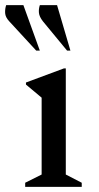

<svg xmlns="http://www.w3.org/2000/svg" viewBox="-49 -727 387 747"><path d="M49 0V-16L113 -48V-347L52 -398V-406L200 -461H207V-48L269 -16V0ZM92 -530 -13 -644Q-28 -660 -29 -676Q-30 -692 -25 -707H42L106 -530ZM212 -530 118 -644Q104 -662 102.5 -677Q101 -692 106 -707H173L225 -530Z"/></svg>

Font: Spectral Medium
Style: Regular
Weight: 500
Designer: Jean-Baptiste Levee
Foundry: Production Type
Version: Version 2.001